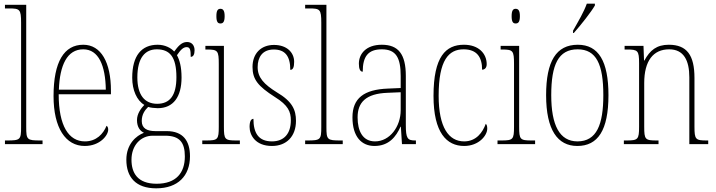

<svg xmlns="http://www.w3.org/2000/svg" viewBox="-20 -786 3907 1047"><path d="M7 0H212V-20H200C127 -20 123 -24 123 -94V-760H7V-740H28C88 -740 95 -736 95 -662V-94C95 -24 91 -20 18 -20H7Z M442 10C525 10 570 -48 570 -79C570 -91 566 -97 561 -100C543 -56 506 -15 443 -15C355 -15 300 -99 300 -272H585V-291C585 -446 531 -542 434 -542C330 -542 272 -450 272 -262C272 -88 338 10 442 10ZM557 -297H301C306 -431 346 -517 434 -517C518 -517 555 -428 557 -297Z M832 241C951 241 1016 172 1016 66C1016 -17 979 -71 889 -71H828C783 -71 753 -85 753 -126C753 -163 770 -185 788 -203C798 -199 825 -196 840 -196C926 -196 970 -259 970 -363C970 -423 959 -459 945 -485C966 -516 980 -529 998 -529C1017 -529 1020 -513 1020 -476C1034 -476 1041 -489 1041 -512C1041 -536 1028 -557 1000 -557C968 -557 948 -529 930 -505C912 -525 879 -542 840 -542C752 -542 701 -483 701 -362C701 -295 726 -238 767 -214C750 -196 727 -167 727 -131C727 -92 745 -71 765 -62C723 -46 669 -1 669 85C669 180 720 241 832 241ZM837 -220C768 -220 729 -269 729 -364C729 -472 772 -517 835 -517C905 -517 942 -477 942 -365C942 -265 906 -220 837 -220ZM834 216C729 216 697 156 697 85C697 7 747 -46 813 -46H880C960 -46 988 -9 988 67C988 156 941 216 834 216Z M1182 -658C1196 -658 1205 -666 1205 -698C1205 -729 1196 -738 1182 -738C1168 -738 1160 -729 1160 -698C1160 -666 1168 -658 1182 -658ZM1083 0H1288V-20H1270C1206 -20 1201 -25 1201 -95V-536H1100V-516H1109C1168 -516 1173 -509 1173 -437V-95C1173 -25 1168 -20 1103 -20H1083Z M1463 10C1543 10 1594 -43 1594 -127C1594 -187 1574 -233 1489 -283C1420 -326 1385 -363 1385 -420C1385 -474 1411 -516 1473 -516C1533 -516 1563 -482 1563 -405C1578 -405 1584 -420 1584 -449C1584 -500 1544 -541 1474 -541C1402 -541 1357 -493 1357 -421C1357 -353 1387 -316 1479 -257C1552 -212 1566 -176 1566 -130C1566 -57 1529 -15 1463 -15C1390 -15 1362 -60 1362 -138C1349 -138 1341 -124 1341 -94C1341 -50 1372 10 1463 10Z M1644 0H1849V-20H1837C1764 -20 1760 -24 1760 -94V-760H1644V-740H1665C1725 -740 1732 -736 1732 -662V-94C1732 -24 1728 -20 1655 -20H1644Z M2022 10C2101 10 2140 -41 2164 -95H2166L2172 0H2248V-20H2244C2202 -20 2193 -31 2193 -105V-372C2193 -491 2152 -542 2062 -542C1976 -542 1937 -492 1937 -439C1937 -410 1944 -395 1958 -395C1958 -479 1988 -517 2062 -517C2140 -517 2165 -471 2165 -371V-306L2096 -303C1964 -298 1902 -250 1902 -146C1902 -40 1952 10 2022 10ZM2025 -15C1958 -15 1930 -71 1930 -146C1930 -227 1974 -276 2095 -280L2165 -283V-185C2165 -96 2106 -15 2025 -15Z M2511 10C2592 10 2637 -48 2637 -84C2637 -98 2635 -105 2629 -111C2612 -64 2577 -15 2511 -15C2427 -15 2372 -91 2372 -264C2372 -459 2427 -517 2508 -517C2580 -517 2609 -475 2609 -406C2622 -406 2634 -415 2634 -436C2634 -494 2590 -542 2510 -542C2411 -542 2344 -478 2344 -263C2344 -62 2416 10 2511 10Z M2792 -658C2806 -658 2815 -666 2815 -698C2815 -729 2806 -738 2792 -738C2778 -738 2770 -729 2770 -698C2770 -666 2778 -658 2792 -658ZM2693 0H2898V-20H2880C2816 -20 2811 -25 2811 -95V-536H2710V-516H2719C2778 -516 2783 -509 2783 -437V-95C2783 -25 2778 -20 2713 -20H2693Z M3105 -619V-606H3109C3148 -650 3204 -721 3224 -756V-766H3180C3164 -721 3135 -672 3105 -619ZM3128 10C3240 10 3298 -75 3298 -267C3298 -452 3244 -542 3131 -542C3013 -542 2958 -452 2958 -267C2958 -77 3021 10 3128 10ZM3129 -15C3031 -15 2986 -104 2986 -267C2986 -434 3025 -517 3130 -517C3232 -517 3270 -435 3270 -267C3270 -107 3234 -15 3129 -15Z M3382 0H3571V-20H3562C3498 -20 3493 -25 3493 -95V-333C3493 -454 3542 -517 3629 -517C3709 -517 3739 -456 3739 -364V0H3842V-20H3835C3773 -20 3767 -25 3767 -95V-361C3767 -485 3726 -542 3627 -542C3561 -542 3524 -512 3494 -456H3492L3489 -536H3386V-516H3398C3458 -516 3465 -511 3465 -441V-95C3465 -25 3459 -20 3395 -20H3382Z"/></svg>

Font: Noto Serif Myanmar Condensed Thin
Style: Regular
Weight: 100
Width: 3
Designer: Ben Mitchell and the Monotype Design Team
Foundry: Monotype Imaging Inc.
Version: Version 2.106